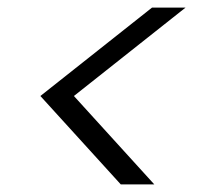

<svg xmlns="http://www.w3.org/2000/svg" viewBox="-20 -622 544 504"><path d="M385 -138H297L86 -370L379 -602H467L174 -370Z"/></svg>

Font: SVN-Poppins Light
Style: Italic
Weight: 300
Italic angle: -10°
Designer: Ninad Kale (Devanagari), Jonny Pinhorn (Latin)
Foundry: Indian Type Foundry
Version: Version 3.002 2017; ttfautohint (v1.8.3)